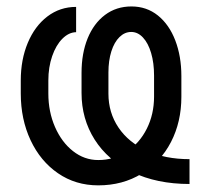

<svg xmlns="http://www.w3.org/2000/svg" viewBox="-20 -557 642 587"><path d="M229.3 -272.8V-334.3Q229.3 -393.6 247.9 -439.6Q266.6 -485.5 301.1 -511.4Q335.6 -537.3 381.9 -537.3Q428.2 -537.3 462.7 -509.7Q497.2 -482 515.9 -433.4Q534.5 -384.7 534.5 -324.6V-261Q534.5 -184.4 502.8 -122.9Q471 -61.5 413 -25.9Q355 9.7 280.4 9.7Q211 9.7 157.3 -27.3Q103.6 -64.2 73.5 -128.3Q43.5 -192.3 43.5 -271.4V-310.8Q43.5 -374.7 64.9 -425.9Q86.3 -477.2 124.8 -506.6Q163.3 -535.9 212.7 -535.9V-458.6Q190.3 -458.2 170.8 -438.7Q151.2 -419.2 139.5 -385.4Q127.8 -351.5 127.8 -310.8V-271.4Q127.8 -215.5 148.1 -168.9Q168.5 -122.2 203.2 -95Q237.9 -67.7 280.4 -67.7Q328.7 -67.7 367.7 -93.6Q406.8 -119.5 428.9 -163.7Q451 -207.9 451 -261.7V-326Q451 -364.6 442 -395Q433 -425.4 417.1 -442.3Q401.2 -459.3 381.2 -459.3Q361.2 -459.3 345.3 -443.7Q329.4 -428.2 320.4 -399.9Q311.5 -371.5 311.5 -335.6V-270.7Q311.5 -212.7 342.2 -167.1Q372.9 -121.5 429.2 -96Q485.5 -70.4 559.4 -70.4V5.5Q459.3 5.5 384.3 -30.7Q309.4 -67 269.3 -130.4Q229.3 -193.7 229.3 -272.8Z"/></svg>

Font: Pretendard Variable
Style: Regular
Weight: 400
Designer: Base glyphs from Inter by Rasmus Andersson; Hangul glyphs from Noto Sans CJK(Source Han Sans) by Jang Soo-young and Kang
Foundry: Kil Hyung-jin
Version: Version 1.100;FEAKit 1.0